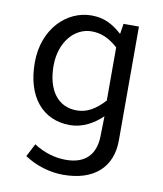

<svg xmlns="http://www.w3.org/2000/svg" viewBox="-81 -564 721 847"><g transform="rotate(10 279.5 -141.0)"><path d="M85 163C136 197 199 216 259 216C397 216 475 144 475 24V-486H406L399 -441H397C356 -478 316 -498 261 -498C151 -498 50 -402 50 -250C50 -97 128 -5 250 -5C307 -5 357 -34 394 -70L392 21C390 100 348 149 259 149C213 149 163 136 115 105ZM392 -140C351 -95 313 -74 268 -74C183 -74 134 -143 134 -251C134 -355 196 -429 274 -429C314 -429 351 -415 392 -378Z"/></g></svg>

Font: Cambridge Sans
Style: Regular
Weight: 400
Version: Version 2.020;PS 002.020;hotconv 1.0.88;makeotf.lib2.5.64775